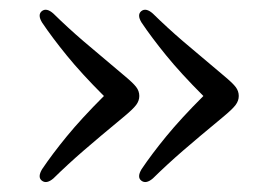

<svg xmlns="http://www.w3.org/2000/svg" viewBox="-20 -429 558 388"><path d="M462.5 -235Q462.5 -225.5 456.2 -217Q450 -208.5 430 -192Q381 -151.5 349.2 -124Q317.5 -96.5 289 -68.5Q275 -56.5 265.5 -64Q256.5 -71 266 -87Q286.5 -117.5 316 -153.5Q345.5 -189.5 391 -235Q345.5 -280.5 316 -316.8Q286.5 -353 266 -383.5Q256.5 -399 265.5 -406.5Q275 -414 289 -401.5Q317.5 -373.5 349.2 -346.2Q381 -319 430 -278Q450 -261.5 456.2 -253.2Q462.5 -245 462.5 -235ZM261.5 -235Q261.5 -225.5 255.2 -217Q249 -208.5 229 -192Q180 -151.5 148.2 -124Q116.5 -96.5 88 -68.5Q74 -56.5 64.5 -64Q55.5 -71 65 -87Q85.5 -117.5 115 -153.5Q144.5 -189.5 190 -235Q144.5 -280.5 115 -316.8Q85.5 -353 65 -383.5Q55.5 -399 64.5 -406.5Q74 -414 88 -401.5Q116.5 -373.5 148.2 -346.2Q180 -319 229 -278Q249 -261.5 255.2 -253.2Q261.5 -245 261.5 -235Z"/></svg>

Font: Fraunces 9pt S050 Light
Style: Regular
Weight: 300
Version: Version 1.000; ttfautohint (v1.8.3)